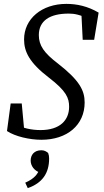

<svg xmlns="http://www.w3.org/2000/svg" viewBox="-20 -705 534 989"><path d="M16 -30C58 -2 133 15 193 15C326 15 416 -61 416 -177C416 -238 391 -290 278 -378C207 -432 180 -471 180 -524C180 -598 236 -635 334 -635C363 -635 392 -630 442 -605L399 -640L406 -500H465L488 -640C432 -673 376 -685 322 -685C195 -685 104 -608 104 -502C104 -440 130 -383 232 -305C322 -236 336 -200 336 -155C336 -86 289 -35 189 -35C142 -35 95 -45 57 -67L105 -32L92 -172H35L16 -30ZM233 112C233 101 232 94 228 83C218 75 209 69 193 69C156 69 138 93 138 122C138 147 154 176 194 187L184 163C176 190 158 215 110 236L123 264C198 238 233 187 233 112Z"/></svg>

Font: Source Serif 4 Variable
Style: Italic
Weight: 400
Italic angle: -12°
Designer: Frank Grießhammer
Foundry: Adobe Systems Incorporated
Version: Version 4.004;hotconv 1.0.116;makeotfexe 2.5.65601